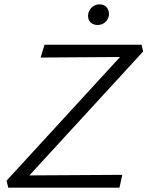

<svg xmlns="http://www.w3.org/2000/svg" viewBox="-20 -864 679 884"><path d="M18 0 10 -32 579 -652 599 -602 167 -599 185 -658H632L639 -627L69 -6L51 -56L543 -59L530 0ZM429 -749Q415 -749 404 -755.5Q393 -762 388.5 -774Q384 -786 386 -800Q390 -819 404.5 -831.5Q419 -844 438 -844Q453 -844 463.5 -837Q474 -830 478.5 -817.5Q483 -805 481 -791Q477 -772 463 -760.5Q449 -749 429 -749Z"/></svg>

Font: Ysabeau Office
Style: Italic
Weight: 400
Italic angle: -12°
Designer: Christian Thalmann (Catharsis Fonts)
Version: Version 2.001;gftools[0.9.30]; featfreeze: tnum,lnum,ss02